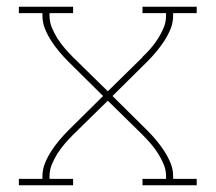

<svg xmlns="http://www.w3.org/2000/svg" viewBox="-20 -550 640 570"><path d="M36 0V-19H106V-27Q106 -47 113.5 -65.5Q121 -84 132 -101Q143 -118 156 -133.5Q169 -149 183 -163L286 -265L183 -367Q169 -381 156 -396.5Q143 -412 132 -429Q121 -446 113.5 -464.5Q106 -483 106 -504V-511H36V-530H197V-511H127V-504Q127 -485 134 -468Q141 -451 150.5 -436Q160 -421 172 -407Q184 -393 197 -380L300 -279L403 -380Q403 -380 403 -380.5Q403 -381 403 -381Q416 -393 428 -407Q440 -421 449.5 -436Q459 -451 466 -468Q473 -485 473 -504V-511H403V-530H564V-511H494V-504Q494 -483 486.5 -464.5Q479 -446 468 -429Q457 -412 444 -396.5Q431 -381 417 -367L314 -265L417 -163Q431 -149 444 -133.5Q457 -118 468 -101Q479 -84 486.5 -65.5Q494 -47 494 -27V-19H564V0H403V-19H473V-27Q473 -45 466 -62Q459 -79 449.5 -94Q440 -109 428 -123Q416 -137 403 -150L300 -251L197 -150Q184 -137 172 -123Q160 -109 150.5 -94Q141 -79 134 -62Q127 -45 127 -27V-19H197V0Z"/></svg>

Font: Iosevka Curly Slab ThEx
Style: Regular
Weight: 100
Width: 7
Monospace: yes
Designer: Belleve Invis
Foundry: Belleve Invis
Version: Version 11.1.0; ttfautohint (v1.8.3)